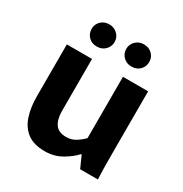

<svg xmlns="http://www.w3.org/2000/svg" viewBox="-170 -846 936 984"><g transform="rotate(30 298.5 -353.5)"><path d="M232 11Q166 11 128 -18Q90 -47 73.5 -97.5Q57 -148 57 -213V-520H206V-214Q206 -163 225.5 -135Q245 -107 290 -107Q322 -107 347 -123Q372 -139 389 -157V-520H538V-166Q538 -118 538.5 -77Q539 -36 541 0H436L405 -69H401Q375 -40 331 -14.5Q287 11 232 11ZM195 -587Q165 -587 146 -606Q127 -625 127 -653Q127 -680 146 -699Q165 -718 195 -718Q224 -718 243.5 -699Q263 -680 263 -653Q263 -625 243.5 -606Q224 -587 195 -587ZM400 -587Q371 -587 351.5 -606Q332 -625 332 -653Q332 -680 351.5 -699Q371 -718 400 -718Q430 -718 449 -699Q468 -680 468 -653Q468 -625 449 -606Q430 -587 400 -587Z"/></g></svg>

Font: Murecho SemiBold
Style: Regular
Weight: 600
Designer: Neil Summerour
Foundry: Positype
Version: Version 1.010; ttfautohint (v1.8.3)